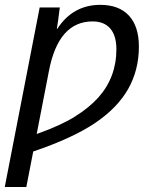

<svg xmlns="http://www.w3.org/2000/svg" viewBox="-21 -559 642 787"><path d="M548.3 -367.7Q548.3 -272.5 504.6 -194.8Q460.9 -117.2 369.4 -55.2Q277.8 6.8 115.2 62L86.9 207.5H-1.5L141.6 -528.3H224.1Q216.3 -463.4 211.9 -440.9H213.9Q277.8 -539.1 390.1 -539.1Q466.8 -539.1 507.6 -494.9Q548.3 -450.7 548.3 -367.7ZM456.1 -356.9Q456.1 -413.1 430.9 -442.1Q405.8 -471.2 358.4 -471.2Q217.8 -471.2 179.2 -266.1L129.4 -9.8Q227.5 -44.4 286.4 -81.3Q345.2 -118.2 382.1 -159.4Q418.9 -200.7 437.5 -250.2Q456.1 -299.8 456.1 -356.9Z"/></svg>

Font: Cousine
Style: Italic
Weight: 400
Italic angle: -12°
Monospace: yes
Designer: Steve Matteson
Foundry: Monotype Imaging Inc.
Version: Version 1.21